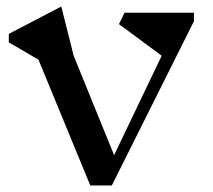

<svg xmlns="http://www.w3.org/2000/svg" viewBox="-20 -569 654 589"><path d="M575 -504 323 0H257L98 -386L7 -439V-465L168 -549L206 -398L330 -93L476 -398L345 -495L362 -530H575Z"/></svg>

Font: Inknut Antiqua Light
Style: Regular
Weight: 300
Designer: Claus Eggers Sørensen
Foundry: Claus Eggers Sørensen
Version: Version 1.003; ttfautohint (v1.8.2) -l 8 -r 50 -G 200 -x 14 